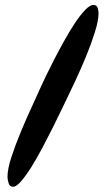

<svg xmlns="http://www.w3.org/2000/svg" viewBox="-20 -752 422 764"><path d="M372.1 -699.2Q372.1 -669.9 357.4 -623.5Q342.8 -577.1 322.3 -527.3Q301.8 -477.5 280.3 -431.6Q258.8 -385.7 245.1 -357.4Q238.3 -343.8 223.6 -313Q209 -282.2 189.5 -243.2Q169.9 -204.1 147.9 -162.6Q126 -121.1 104.5 -86.9Q83 -52.7 64 -30.8Q44.9 -8.8 32.2 -8.8Q18.6 -8.8 14.2 -23.4Q9.8 -38.1 9.8 -47.9Q9.8 -79.1 25.4 -127Q41 -174.8 62.5 -226.6Q84 -278.3 106.4 -326.7Q128.9 -375 142.6 -406.2Q148.4 -419.9 162.6 -449.2Q176.8 -478.5 195.3 -514.6Q213.9 -550.8 235.4 -589.4Q256.8 -627.9 277.8 -659.7Q298.8 -691.4 318.4 -711.9Q337.9 -732.4 351.6 -732.4Q365.2 -732.4 368.7 -720.2Q372.1 -708 372.1 -699.2Z"/></svg>

Font: Chewy
Style: Regular
Weight: 400
Designer: Squid
Foundry: Font Diner, Inc DBA Sideshow
Version: Version 1.000